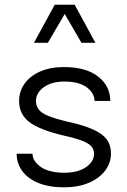

<svg xmlns="http://www.w3.org/2000/svg" viewBox="-20 -797 544 822"><path d="M253.8 -509.9Q195.2 -509.9 152 -490.9Q108.9 -471.9 85.3 -439.1Q61.8 -406.3 61.8 -365.3Q61.8 -308.6 104.7 -275.1Q147.6 -241.6 252.2 -216.7Q303.5 -205.5 331.7 -194.4Q360 -183.4 371.3 -170.1Q382.5 -156.9 382.5 -137.9Q382.5 -105.3 348.2 -81.4Q313.8 -57.5 255.3 -57.5Q191.3 -57.5 155.7 -81.5Q120.1 -105.6 118.9 -138.8H51.3Q51.3 -97.6 75 -65.1Q98.7 -32.6 144.1 -13.8Q189.4 5 253.8 5Q314.9 5 360.2 -14.3Q405.4 -33.6 430.3 -66.8Q455.1 -99.9 455.1 -140.6Q455.1 -175.4 436.9 -200.1Q418.8 -224.7 377.6 -243.1Q336.5 -261.5 267.8 -276.5Q215.8 -288.8 186.7 -300.8Q157.5 -312.8 145.8 -328.2Q134.1 -343.6 134.1 -365.6Q134.1 -398.9 167.2 -423.4Q200.4 -447.9 256.2 -447.9Q317.1 -447.9 350.5 -423.7Q383.8 -399.4 384.9 -365H452.2Q452.2 -428 400.5 -469Q348.9 -509.9 253.8 -509.9ZM388.4 -613.9 299.7 -776.7H214.3L125.5 -613.9H185L257.1 -737.2L328.7 -613.9Z"/></svg>

Font: Estedad VF
Style: Regular
Weight: 100
Designer: Amin Abedi
Version: Version 7.3